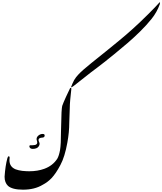

<svg xmlns="http://www.w3.org/2000/svg" viewBox="-20 -1602 1383 1635"><path d="M360.4 -448.2Q360.4 -429.7 335.9 -429.7Q316.4 -428.2 310.5 -418.7Q304.7 -409.2 313.7 -391.6Q322.8 -374 308.6 -354Q294.4 -334 256.8 -334Q231.4 -335.9 230 -356.4Q230 -365.2 241.7 -365.2H258.3Q281.2 -365.2 290.5 -373.5Q301.8 -381.3 293.9 -404.5Q286.1 -427.7 303.5 -444.6Q320.8 -461.4 343.3 -461.4Q360.4 -461.4 360.4 -448.2ZM1173.8 -1334.5Q1122.1 -1283.7 1069.8 -1238.3Q1012.2 -1188.5 953.9 -1141.4Q895.5 -1094.2 869.6 -1073.7Q843.8 -1053.2 813.7 -1030.5Q783.7 -1007.8 754.4 -985.8L650.9 -904.3Q639.2 -895.5 628.7 -886.7Q618.2 -877.9 607.9 -870.6Q587.4 -854.5 585 -859.9Q593.3 -885.3 611.3 -919.9Q626 -944.8 646 -965.8Q679.7 -1002.4 757.3 -1064.5Q835 -1126.5 882.8 -1165.3Q930.7 -1204.1 992.7 -1254.9Q1054.7 -1305.7 1113.5 -1358.9Q1172.4 -1412.1 1240.2 -1479.5Q1308.1 -1546.9 1338.9 -1582Q1346.2 -1584 1340.3 -1564.9Q1315.9 -1497.6 1271.7 -1442.4Q1227.5 -1387.2 1173.8 -1334.5ZM574.2 -681.6Q571.3 -585 569.8 -557.1Q569.8 -476.6 553.7 -388.2Q532.2 -267.1 494.1 -196.3Q456.1 -124.5 418.9 -85Q385.7 -50.3 343.3 -28.3Q274.4 13.2 175.8 13.2Q85.4 13.2 48.3 -19Q19 -46.9 19 -97.2Q25.4 -191.9 43 -255.4Q47.4 -271 54.2 -271Q62 -271 62 -259.3Q60.5 -249 60.5 -237.8Q60.5 -181.6 112.8 -160.2Q136.2 -151.4 168.9 -147Q204.1 -143.6 228.5 -143.6Q300.3 -143.6 357.4 -164.6Q429.2 -190.9 467.8 -250.5Q481.9 -273.9 491.2 -323.7Q499.5 -372.6 499.5 -485.4Q502.4 -620.1 503.9 -644.5Q506.8 -690.4 509.8 -700.2Q517.6 -723.6 542.5 -778.3Q568.8 -835.4 577.6 -852.5Q584.5 -855.5 586.4 -852.5Q587.9 -849.6 586.9 -838.1Q585.9 -826.7 584 -811.3Q582 -795.9 578.1 -753.4Q574.2 -710.9 574.2 -681.6Z"/></svg>

Font: IranNastaliq
Style: Regular
Weight: 400
Designer: Hossein Zahedi
Version: Version 1.5